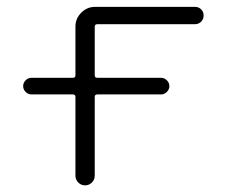

<svg xmlns="http://www.w3.org/2000/svg" viewBox="-20 -565 660 563"><path d="M72.3 -288.1Q62.5 -288.1 55.2 -295.4Q47.9 -302.7 47.9 -312.5Q47.9 -322.3 55.2 -329.6Q62.5 -336.9 72.3 -336.9H193.4Q201.2 -336.9 201.2 -343.8V-487.3Q201.2 -510.7 218.3 -527.8Q235.4 -544.9 258.8 -544.9H551.8Q562.5 -544.9 569.8 -537.6Q577.1 -530.3 577.1 -519.5Q577.1 -508.8 569.8 -501.5Q562.5 -494.1 551.8 -494.1H265.6Q257.8 -494.1 257.8 -486.3V-343.8Q257.8 -336.9 265.6 -336.9H452.1Q461.9 -336.9 469.2 -329.6Q476.6 -322.3 476.6 -312.5Q476.6 -302.7 469.2 -295.4Q461.9 -288.1 452.1 -288.1H265.6Q257.8 -288.1 257.8 -281.2V-49.8Q257.8 -38.1 249.5 -29.8Q241.2 -21.5 229.5 -21.5Q217.8 -21.5 209.5 -29.8Q201.2 -38.1 201.2 -49.8V-281.2Q201.2 -288.1 193.4 -288.1Z"/></svg>

Font: irohamaru Light
Style: Regular
Weight: 200
Designer: [Source Han Sans]
Ryoko NISHIZUKA  (kana & ideographs); Paul D. Hunt (Latin, Greek & Cyrillic); Wenlong ZHANG  (bopomofo
Version: Version 1.01